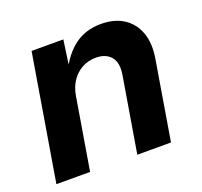

<svg xmlns="http://www.w3.org/2000/svg" viewBox="-101 -668 826 784"><g transform="rotate(-20 311.5 -276.5)"><path d="M215.2 -311.3 163.4 0H17L107.8 -545.9H245.8L226.4 -409.6L216.4 -414.4Q248.8 -482 296.6 -517.4Q344.4 -552.7 410.7 -552.7Q469.5 -552.7 509.3 -526.8Q549.2 -500.8 565.9 -453.7Q582.7 -406.5 571.8 -342.4L514.9 0H368.5L423 -326.5Q431.6 -377.8 409.6 -404.1Q387.6 -430.4 344.2 -430.4Q311.6 -430.4 284.5 -415.7Q257.4 -401.1 239.3 -374.4Q221.2 -347.6 215.2 -311.3Z"/></g></svg>

Font: Inter
Style: Italic
Weight: 400
Italic angle: -9.3988°
Designer: Rasmus Andersson
Foundry: rsms
Version: Version 4.001;git-66647c0bb